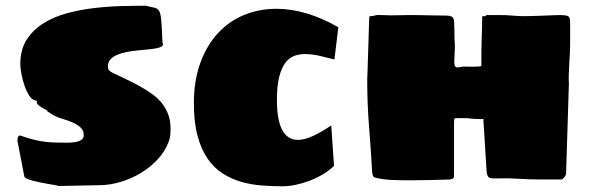

<svg xmlns="http://www.w3.org/2000/svg" viewBox="-20 -631 2081 675"><path d="M41.5 -140.1Q41.5 -145.5 43.5 -149.7Q45.4 -153.8 51.3 -154.8Q117.2 -129.9 179.2 -129.9Q192.9 -129.9 209.7 -129.4Q226.6 -128.9 240.7 -130.9Q254.9 -132.8 264.6 -138.4Q274.4 -144 274.4 -155.8Q274.4 -172.9 262.9 -183.1Q251.5 -193.4 235.4 -200.4Q219.2 -207.5 201.4 -212.6Q183.6 -217.8 171.4 -224.1Q170.4 -224.6 167 -226.6Q163.6 -228.5 159.4 -231.2Q155.3 -233.9 150.9 -236.8Q146.5 -239.7 144.5 -241.2Q148.9 -241.2 144 -243.7Q139.2 -246.1 131.3 -250.5Q123.5 -254.9 116.5 -260.5Q109.4 -266.1 109.4 -272V-276.9Q95.2 -276.9 84.5 -292.5Q73.7 -308.1 66.4 -329.3Q59.1 -350.6 55.2 -371.8Q51.3 -393.1 51.3 -404.8Q51.3 -455.6 73.2 -490.5Q95.2 -525.4 131.3 -548.3Q167.5 -571.3 213.9 -584Q260.3 -596.7 309.6 -602.5Q358.9 -608.4 406.7 -609.6Q454.6 -610.8 493.7 -610.8Q506.8 -606.9 515.9 -605.5Q524.9 -604 530.8 -601.1Q536.6 -598.1 540 -591.8Q543.5 -585.4 545.4 -572.3Q547.4 -559.1 548.6 -536.9Q549.8 -514.6 551.3 -480Q555.2 -472.7 549.3 -468.3Q543.5 -463.9 530.8 -461.4Q518.1 -459 500.2 -457.3Q482.4 -455.6 463.4 -453.6Q444.3 -451.7 425.8 -448.2Q407.2 -444.8 392.3 -438.5Q377.4 -432.1 368.4 -422.4Q359.4 -412.6 359.4 -397.9Q359.4 -391.1 361.1 -387.2Q362.8 -383.3 370.6 -377.9Q397 -364.7 422.6 -352.8Q448.2 -340.8 471.4 -327.9Q494.6 -314.9 514.4 -300.8Q534.2 -286.6 548.6 -268.8Q563 -251 571.3 -229Q579.6 -207 579.6 -179.2Q579.6 -165.5 578.4 -154.3Q577.1 -143.1 572.3 -130.9Q559.6 -97.7 533.7 -70.1Q507.8 -42.5 474.9 -22.7Q441.9 -2.9 404.8 8.3Q367.7 19.5 332.5 20L185.5 22.9Q183.1 21.5 173.6 19.8Q164.1 18.1 150.9 15.9Q137.7 13.7 123 10.7Q108.4 7.8 95.7 4.4Q83 1 74.5 -2.9Q65.9 -6.8 65.4 -11.2L41.5 -134.8Z M953.6 -279.8Q953.6 -240.2 959 -213.4Q964.4 -186.5 974.4 -170.2Q984.4 -153.8 997.8 -146.5Q1011.2 -139.2 1027.3 -139.2Q1040 -139.2 1054.4 -143.3Q1068.8 -147.5 1083.7 -154.5Q1098.6 -161.6 1114 -170.7Q1129.4 -179.7 1144.5 -189.9L1154.3 -47.9Q1137.2 -31.2 1115 -18.1Q1092.8 -4.9 1068.4 4.4Q1043.9 13.7 1019.3 18.8Q994.6 23.9 972.7 23.9Q936.5 23.9 899.4 21Q862.3 18.1 827.6 8.1Q793 -2 762.7 -21.2Q732.4 -40.5 710 -73Q687.5 -105.5 674.6 -153.1Q661.6 -200.7 661.6 -268.1Q661.6 -347.7 684.1 -409.4Q706.5 -471.2 745.6 -513.7Q784.7 -556.2 837.6 -578.1Q890.6 -600.1 951.7 -600.1Q1003.4 -600.1 1058.6 -583.7Q1113.8 -567.4 1169.4 -535.2L1155.8 -421.9Q1130.9 -428.2 1104 -434.6Q1077.1 -440.9 1051.8 -440.9Q1031.2 -440.9 1013.4 -434.1Q995.6 -427.2 982.4 -409.2Q969.2 -391.1 961.4 -359.9Q953.6 -328.6 953.6 -279.8Z M1881.3 0Q1842.8 0 1805.7 -2.4Q1768.6 -4.9 1730 -3.9H1713.4Q1705.1 -3.9 1700.7 -6.1Q1696.3 -8.3 1694.1 -13.4Q1691.9 -18.6 1690.9 -26.9Q1689.9 -35.2 1689.5 -47.9L1679.2 -212.9Q1676.8 -212.4 1668.9 -212.4Q1661.1 -212.4 1651.9 -212.9Q1642.6 -213.4 1634.5 -214.1Q1626.5 -214.8 1624 -215.8H1583Q1577.6 -215.8 1576.9 -210.4Q1576.2 -205.1 1576.2 -201.2V-195.8V-35.2Q1576.2 -22.5 1576.2 -15.9Q1576.2 -9.3 1575 -6.3Q1573.7 -3.4 1570.8 -2.7Q1567.9 -2 1562 0Q1525.9 1 1491.2 2Q1456.5 2.9 1421.4 2.9Q1391.1 2.9 1358.6 1.7Q1326.2 0.5 1298.3 -6.8Q1294.4 -7.3 1292.5 -10.7Q1290.5 -14.2 1289.6 -18.3Q1288.6 -22.5 1288.3 -26.1Q1288.1 -29.8 1288.1 -30.8Q1283.7 -107.9 1277.3 -187.5Q1271 -267.1 1271 -352.1Q1271.5 -359.9 1272 -377Q1272.5 -394 1273.2 -415.8Q1273.9 -437.5 1274.7 -461.4Q1275.4 -485.4 1276.1 -507.1Q1276.9 -528.8 1277.3 -545.9Q1277.8 -563 1278.3 -570.8Q1278.3 -571.8 1279.3 -573Q1280.3 -574.2 1281.2 -574.2Q1291 -574.2 1298.8 -576.7Q1306.6 -579.1 1319.3 -578.1Q1337.4 -577.1 1351.8 -577.1Q1366.2 -577.1 1379.4 -577.4Q1392.6 -577.6 1405.5 -577.9Q1418.5 -578.1 1434.1 -578.1Q1461.9 -578.1 1490 -577.1Q1518.1 -576.2 1547.4 -576.2Q1557.6 -576.2 1563.7 -574.5Q1569.8 -572.8 1572.8 -568.4Q1575.7 -564 1576.4 -556.2Q1577.1 -548.3 1577.1 -536.1Q1577.1 -533.2 1577.4 -526.9Q1577.6 -520.5 1577.6 -513.4Q1577.6 -506.3 1577.9 -500Q1578.1 -493.7 1578.1 -490.2Q1578.1 -486.3 1578.6 -481.9Q1579.1 -477.5 1579.1 -473.1Q1579.1 -456.1 1578.1 -441.9Q1577.1 -427.7 1577.1 -414.1Q1577.1 -402.8 1579.6 -398.7Q1582 -394.5 1586.7 -394Q1591.3 -393.6 1598.6 -395.3Q1606 -397 1616.2 -397Q1617.2 -397 1626 -396.7Q1634.8 -396.5 1645 -396.5Q1655.3 -396.5 1663.6 -397.2Q1671.9 -397.9 1672.4 -399.9V-440.9Q1672.4 -445.8 1672.6 -456.1Q1672.9 -466.3 1673.1 -479.7Q1673.3 -493.2 1673.8 -507.6Q1674.3 -522 1674.6 -535.4Q1674.8 -548.8 1675 -559.1Q1675.3 -569.3 1675.3 -574.2Q1676.3 -574.2 1678.5 -574Q1680.7 -573.7 1682.9 -573.7Q1685.1 -573.7 1687 -574.7Q1689 -575.7 1689.5 -578.1H1737.3Q1759.8 -578.1 1781 -576.2Q1802.2 -574.2 1824.2 -574.2Q1832.5 -574.2 1850.3 -574.7Q1868.2 -575.2 1887.7 -575.9Q1907.2 -576.7 1924.8 -577.4Q1942.4 -578.1 1950.2 -578.1Q1968.3 -578.1 1976.3 -574.5Q1984.4 -570.8 1984.4 -554.2V-475.1Q1984.4 -460.4 1983.4 -442.9Q1982.4 -425.3 1981.4 -407.2Q1980.5 -389.2 1979.7 -371.1Q1979 -353 1980 -337.9L1970.2 -21Q1970.2 -18.6 1968.5 -14.9Q1966.8 -11.2 1964.1 -7.8Q1961.4 -4.4 1958 -2.2Q1954.6 0 1951.2 0Z"/></svg>

Font: Sigmar One
Style: Regular
Weight: 400
Version: Version 1.000